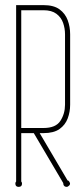

<svg xmlns="http://www.w3.org/2000/svg" viewBox="-20 -720 324 750"><path d="M244 -15Q248 -15 251 -10Q258 1 246 8Q242 11 236.5 9.5Q231 8 229 4Q227 0 227 -5L112 -200H63V-11Q66 -8 66 -3Q66 10 53 10Q40 10 40 -3Q40 -8 43 -11V-700H150Q190 -700 212.5 -683.5Q235 -667 244.5 -641Q254 -615 254 -586V-311Q254 -283 244.5 -257.5Q235 -232 212.5 -216Q190 -200 150 -200H135ZM150 -220Q198 -220 216 -248Q234 -276 234 -311V-586Q234 -609 226.5 -630.5Q219 -652 200.5 -666Q182 -680 150 -680H63V-220Z"/></svg>

Font: Wire One
Style: Regular
Weight: 400
Designer: Alexei Vanyashin, Gayaneh Bagdasaryan
Foundry: Cyreal
Version: Version 1.102; ttfautohint (v1.8.3)